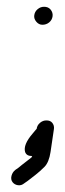

<svg xmlns="http://www.w3.org/2000/svg" viewBox="-20 -442 193 566"><path d="M117 -87C110 -87 104 -85 98 -80C92 -75 89 -69 88 -62L86 -60L76 -48C57 -26 50 -8 54 6C57 14 63 18 75 18C74 19 74 20 73 22C69 25 63 30 55 36C47 42 41 47 35 52L25 59C19 64 16 69 14 76C12 83 13 90 17 95C21 100 26 103 33 104C40 105 46 103 52 98L62 91L84 74C93 67 102 59 111 50C120 41 126 26 129 6L139 -62C140 -69 138 -75 134 -80C130 -85 124 -87 117 -87ZM91 -415C85 -410 82 -404 81 -397C80 -390 82 -384 87 -378C92 -372 98 -369 105 -369C112 -369 119 -371 125 -376C131 -381 134 -387 135 -394C136 -401 134 -408 129 -414C124 -420 117 -422 110 -422C103 -422 97 -420 91 -415Z"/></svg>

Font: AppleStorm
Style: Ita
Weight: 400
Foundry: Cannot Into Space Fonts
Version: Version 1.01